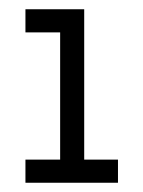

<svg xmlns="http://www.w3.org/2000/svg" viewBox="-20 -395 310 415"><path d="M235 0V-50H162V-375H35V-325H110V-50H35V0Z"/></svg>

Font: Josefin Slab Thin Medium
Style: Regular
Weight: 500
Version: Version 2.000